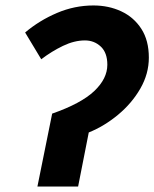

<svg xmlns="http://www.w3.org/2000/svg" viewBox="-20 -683 565 703"><path d="M117 0 171 -267Q277 -304 325 -349.5Q373 -395 373 -446Q373 -490 349 -512.5Q325 -535 291 -535Q252 -535 210.5 -515Q169 -495 131 -466L72 -564Q124 -608 188.5 -635.5Q253 -663 322 -663Q378 -663 424 -641.5Q470 -620 497.5 -577.5Q525 -535 525 -472Q525 -413 494 -359Q463 -305 412.5 -263Q362 -221 305 -198L266 0Z"/></svg>

Font: Source Sans 3 ExtraBold
Style: Italic
Weight: 800
Italic angle: -11°
Version: Version 3.052;hotconv 1.1.0;makeotfexe 2.6.0